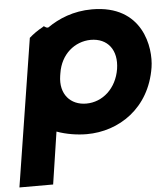

<svg xmlns="http://www.w3.org/2000/svg" viewBox="-65 -633 795 919"><g transform="rotate(-5 332.5 -173.5)"><path d="M-9 236H153L191 -15C237 2 290 10 335 10C489 10 640 -87 671 -281C686 -375 655 -583 411 -583C321 -583 249 -552 196 -515C181 -511 177 -529 169 -519C143 -505 121 -489 103 -473ZM232 -280 234 -292C248 -382 315 -437 392 -438C474 -438 520 -378 506 -288C491 -196 424 -136 345 -136C270 -136 218 -191 232 -280Z"/></g></svg>

Font: Rabbid Highway Sign IV
Style: BdObl
Weight: 400
Foundry: Cannot Into Space Fonts
Version: Version 0.277